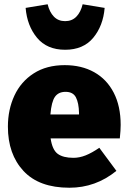

<svg xmlns="http://www.w3.org/2000/svg" viewBox="-20 -859 600 899"><path d="M541 -211H217Q225 -157 250.5 -138.5Q276 -120 324 -120Q352 -120 381 -131.5Q410 -143 445 -167L525 -59Q428 20 305 20Q163 20 90 -58.5Q17 -137 17 -266Q17 -346 47.5 -411.5Q78 -477 138 -515.5Q198 -554 283 -554Q362 -554 421 -521Q480 -488 512.5 -425Q545 -362 545 -274Q545 -249 541 -211ZM350 -330Q349 -377 335.5 -403Q322 -429 287 -429Q254 -429 237.5 -406Q221 -383 216 -323H350ZM100 -822 203 -839Q212 -802 232.5 -781Q253 -760 285 -760Q317 -760 337.5 -781Q358 -802 367 -839L470 -822Q463 -738 416.5 -682Q370 -626 285 -626Q200 -626 153.5 -682Q107 -738 100 -822Z"/></svg>

Font: FiraGO Heavy
Style: Regular
Weight: 900
Designer: bBox Type
Foundry: bBox Type GmbH
Version: Version 1.001